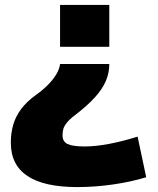

<svg xmlns="http://www.w3.org/2000/svg" viewBox="-20 -540 643 780"><path d="M424 -280Q424 -244 410 -211Q396 -178 365.5 -144.5Q335 -111 287 -74Q263 -56 251.5 -41.5Q240 -27 237 -15Q234 -3 234 10Q234 35 254.5 45Q275 55 324 55Q368 55 423.5 44.5Q479 34 539 15L574 180Q512 199 438.5 209.5Q365 220 294 220Q24 220 24 40Q24 1 33.5 -32.5Q43 -66 65.5 -96.5Q88 -127 127 -155Q155 -175 176 -196.5Q197 -218 209.5 -239.5Q222 -261 224 -280ZM424 -520V-350H224V-520Z"/></svg>

Font: M PLUS 1 Black
Style: Regular
Weight: 900
Designer: Coji Morishita
Foundry: UNDERFOREST DESIGN
Version: Version 1.001